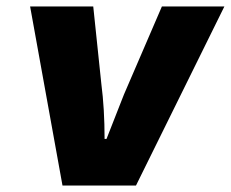

<svg xmlns="http://www.w3.org/2000/svg" viewBox="-20 -573 713 593"><path d="M73 -553H268L293 -314Q303 -237 303 -144H309L349 -246Q363 -283 377 -314L480 -553H673L400 0H173Z"/></svg>

Font: Nebula Sans Black
Style: Regular
Weight: 900
Italic angle: -9°
Designer: Paul D. Hunt for Adobe (as Source Sans)
Foundry: Nebula Entertainment & Broadcasting LLC
Version: Version 1.010